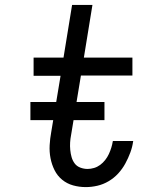

<svg xmlns="http://www.w3.org/2000/svg" viewBox="-20 -755 640 783"><path d="M330 8Q303 8 278 1Q253 -6 233.5 -22Q214 -38 202.5 -61Q191 -84 186 -110Q181 -136 182.5 -163Q184 -190 189 -217L227 -446H117V-520H239L274 -735H357L322 -520H520V-447H310L270 -205Q267 -190 266 -174.5Q265 -159 266.5 -143.5Q268 -128 272 -114Q276 -100 284.5 -88.5Q293 -77 307.5 -71.5Q322 -66 337 -66Q350 -66 363.5 -70Q377 -74 388.5 -82.5Q400 -91 409 -102.5Q418 -114 424 -127Q430 -140 434 -153Q438 -166 440 -179L441 -180H524L523 -179Q520 -156 511.5 -133Q503 -110 491 -88Q479 -66 462 -47.5Q445 -29 423 -16Q401 -3 377 2.5Q353 8 330 8ZM406 -265H104V-339H406Z"/></svg>

Font: Iosevka Extended Oblique
Style: Regular
Weight: 400
Width: 7
Italic angle: -9°
Monospace: yes
Designer: Belleve Invis
Foundry: Belleve Invis
Version: Version 32.0.1; ttfautohint (v1.8.4)